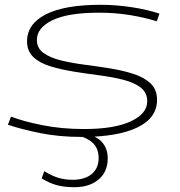

<svg xmlns="http://www.w3.org/2000/svg" viewBox="-20 -562 751 802"><path d="M13 -41 26 -75Q77 -55 157.5 -39Q238 -23 331 -23Q457 -23 526 -55Q595 -87 595 -139Q595 -175 568 -196Q541 -217 496 -228.5Q451 -240 397.5 -247Q344 -254 290.5 -262.5Q237 -271 192 -284.5Q147 -298 120 -323Q93 -348 93 -389Q93 -462 171.5 -502Q250 -542 401 -542Q463 -542 529.5 -532Q596 -522 646 -505L635 -473Q584 -489 523 -499Q462 -509 393 -509Q264 -509 199 -477.5Q134 -446 134 -395Q134 -361 161.5 -341Q189 -321 233.5 -310Q278 -299 331.5 -292Q385 -285 438.5 -276.5Q492 -268 537 -253.5Q582 -239 609 -213.5Q636 -188 636 -145Q636 -69 553.5 -29.5Q471 10 322 10Q227 10 148 -6Q69 -22 13 -41ZM154 183 165 153Q197 173 224.5 181Q252 189 283 189Q334 189 363 165Q392 141 392 98Q392 60 370 37.5Q348 15 296 -1H344Q385 7 407.5 33.5Q430 60 430 99Q430 156 391.5 188Q353 220 291 220Q249 220 217.5 211.5Q186 203 154 183Z"/></svg>

Font: Georama ExtraExtended ExtraLight
Style: Italic
Weight: 200
Width: 8
Italic angle: -9°
Designer: Jean-Baptiste Levee
Foundry: Production Type
Version: Version 1.000